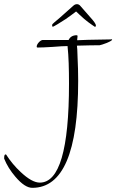

<svg xmlns="http://www.w3.org/2000/svg" viewBox="-71 -749 558 921"><path d="M84 152Q48 152 3 99Q-33 57 -51 12V8Q-51 -11 -42 -8Q-11 40 28 76Q82 127 120 127Q260 127 260 -348Q260 -400 258.5 -445Q257 -490 253 -528Q241 -528 223 -527Q205 -526 181 -524Q133 -521 109 -521Q105 -521 105 -525Q105 -534 114 -544.5Q123 -555 132 -557H258Q269 -580 297 -580Q301 -580 301 -576Q301 -573 300 -566Q299 -559 299 -556Q311 -557 351.5 -558Q392 -559 462 -560L465 -561Q467 -559 467 -559Q467 -554 441 -543Q428 -538 420 -535.5Q412 -533 407 -532Q388 -532 361 -531.5Q334 -531 298 -530Q300 -521 301 -476Q304 -418 304 -361Q304 152 84 152ZM182 -621Q179 -621 179 -629Q179 -633 190 -642Q201 -651 216 -664L279 -720Q288 -729 298 -729Q308 -729 315 -720L364 -664Q375 -652 382 -642Q389 -632 389 -627Q389 -619 383 -621Q382 -622 368.5 -631Q355 -640 333 -658Q320 -669 310.5 -678.5Q301 -688 294 -694Q286 -688 273.5 -678.5Q261 -669 245 -658Q217 -640 204.5 -632.5Q192 -625 186 -622Q184 -621 182 -621Z"/></svg>

Font: Shalimar
Style: Regular
Weight: 400
Designer: Robert E. Leuschke
Foundry: Robert E. Leuschke
Version: Version 1.010; ttfautohint (v1.8.3)